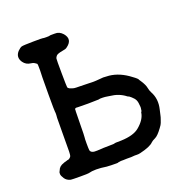

<svg xmlns="http://www.w3.org/2000/svg" viewBox="-111 -671 768 796"><g transform="rotate(-20 273.5 -273.5)"><path d="M70 -55 81 -58Q81 -59 85 -59Q89 -59 94 -63Q99 -67 100.5 -71Q102 -75 102.5 -90.5Q103 -106 103 -171.5Q103 -237 103.5 -238Q104 -239 104.5 -251Q105 -263 104 -264Q103 -265 103 -340.5Q103 -416 103.5 -417Q104 -418 104.5 -447Q105 -476 102.5 -477.5Q100 -479 100 -479Q100 -479 94.5 -483Q89 -487 79 -488Q58 -490 46 -507Q29 -532 49 -554Q60 -565 67.5 -567Q75 -569 118 -569.5Q161 -570 161.5 -569Q162 -568 176 -568Q190 -568 190.5 -569Q191 -570 200.5 -570Q210 -570 214 -570Q234 -571 249 -554Q275 -523 239 -498Q234 -494 220 -492Q197 -488 191.5 -482Q186 -476 185 -470.5Q184 -465 184.5 -407Q185 -349 186 -344Q187 -339 193.5 -336Q200 -333 203 -332.5Q206 -332 206 -331.5Q206 -331 212 -330Q218 -329 237 -329Q256 -329 278 -328Q300 -327 308.5 -328Q317 -329 328 -329.5Q339 -330 340 -330.5Q341 -331 366 -329Q412 -324 456 -290Q477 -275 477 -270Q478 -269 483 -261Q496 -241 498.5 -227.5Q501 -214 506 -205Q526 -169 515 -125Q512 -113 510 -103Q508 -93 505 -85.5Q502 -78 500 -71.5Q498 -65 488 -52Q469 -26 456 -20Q443 -14 438 -9Q424 6 377 17Q368 19 360.5 18.5Q353 18 344 19Q335 20 329.5 19.5Q324 19 316.5 19.5Q309 20 302 20Q295 20 291 20L278 22Q279 24 252 23L228 22Q177 14 148 22Q146 23 111 23Q76 23 69 22Q52 18 43.5 5Q35 -8 35 -15.5Q35 -23 35.5 -23Q36 -23 39 -30Q45 -47 65 -53Q70 -55 70 -55ZM444 -162Q443 -184 438.5 -193.5Q434 -203 423.5 -212Q413 -221 412 -220.5Q411 -220 407 -223Q379 -245 339 -249Q330 -250 326 -251Q322 -252 309 -252.5Q296 -253 291 -251L245 -250Q198 -250 198 -250.5Q198 -251 195 -251Q184 -251 186 -243Q186 -241 185.5 -237Q185 -233 184.5 -181Q184 -129 183 -124Q182 -119 182 -97Q182 -75 183 -67Q186 -52 214 -54Q242 -56 266 -56Q290 -56 291 -57.5Q292 -59 321 -59Q376 -61 401 -82Q435 -110 439 -141Q440 -144 441 -143.5Q442 -143 442.5 -149.5Q443 -156 443.5 -156Q444 -156 444 -162Z"/></g></svg>

Font: TT2020 Style E
Style: Regular
Weight: 400
Version: Version 00.2